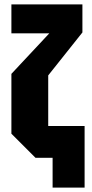

<svg xmlns="http://www.w3.org/2000/svg" viewBox="-20 -720 422 876"><path d="M142 0 32 -110V-383L205 -568H32V-700H356V-572L200 -376V-145H366V136H220V0Z"/></svg>

Font: Tektur Condensed
Style: Bold
Weight: 700
Width: 3
Designer: Adam Jagosz
Foundry: Adam Jagosz
Version: Version 1.005;gftools[0.9.30]